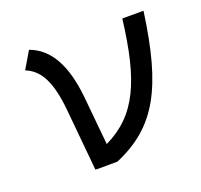

<svg xmlns="http://www.w3.org/2000/svg" viewBox="-98 -637 783 748"><g transform="rotate(-20 293.0 -263.0)"><path d="M176.8 0.5 182.1 -1.5 180.7 0.5 268.1 0C448.7 -76.7 522.5 -212.4 564.5 -517.6H476.6C446.3 -268.6 392.1 -146 252.4 -78.6L232.9 -281.2C219.2 -415.5 174.8 -497.6 93.3 -527.3L51.8 -457C111.8 -433.1 141.6 -373 152.8 -253.4Z"/></g></svg>

Font: Cascadia Mono NF SemiLight
Style: Italic
Weight: 350
Italic angle: -10°
Monospace: yes
Designer: Aaron Bell
Foundry: Saja Typeworks
Version: Version 2404.023